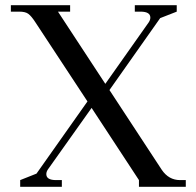

<svg xmlns="http://www.w3.org/2000/svg" viewBox="-20 -722 757 742"><path d="M22 -677V-702H251V-677H204L387 -398L555 -636Q561 -645 561 -654Q561 -677 523 -677H501V-702H663V-677L599 -652L403 -374L605 -66Q632 -26 676 -26H698V0H517V-26L334 -305L165 -67Q159 -58 159 -49Q159 -26 197 -26H219V0H58V-26L121 -51L318 -330L116 -637Q101 -660 89.5 -668.5Q78 -677 55 -677Z"/></svg>

Font: Dihjauti
Style: Bold
Weight: 700
Designer: T. Christopher White
Version: Version 3.0.0